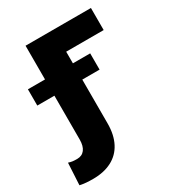

<svg xmlns="http://www.w3.org/2000/svg" viewBox="-239 -636 867 949"><g transform="rotate(-30 194.5 -161.5)"><path d="M425.8 -404.3H211.9V-337.9H310.5V-245.1H211.9V4.9Q211.9 69.8 188.2 115.2Q164.6 160.6 119.9 183.8Q75.2 207 13.7 207Q-8.3 207 -25.4 205.6Q-42.5 204.1 -61.5 200.2L-54.7 75.2Q-42.5 79.1 -32.2 80.6Q-22 82 -5.9 82Q22 82 37.4 62Q52.7 42 52.7 4.9V-245.1H-44.9V-337.9H52.7V-530.3H425.8Z"/></g></svg>

Font: Pretendard ExtraBold
Style: Regular
Weight: 800
Designer: Base glyphs from Inter by Rasmus Andersson; Hangeul glyphs from Noto Sans CJK(Source Han Sans) by Jang Soo-young and Kan
Foundry: Kil Hyung-jin
Version: Version 1.309